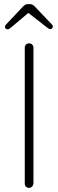

<svg xmlns="http://www.w3.org/2000/svg" viewBox="-20 -910 282 930"><path d="M142 -679V-21Q141 -12 135 -6Q129 0 121 0Q111 0 105.5 -6Q100 -12 100 -21V-679Q100 -688 106 -694Q112 -700 121 -700Q130 -700 136 -694Q142 -688 142 -679ZM114 -850 125 -854 35 -778Q30 -774 25.5 -771Q21 -768 16 -768Q11 -768 7.5 -772Q4 -776 4 -780Q4 -783 5.5 -786Q7 -789 10 -792L91 -878Q97 -884 102 -887Q107 -890 115 -890H125Q133 -890 138 -887Q143 -884 149 -878L230 -793Q233 -790 234.5 -787Q236 -784 236 -781Q236 -777 232.5 -773Q229 -769 224 -769Q220 -769 215 -772Q210 -775 205 -779Z"/></svg>

Font: Quicksand Variable Light
Style: Regular
Weight: 300
Designer: Andrew Paglinawan
Foundry: Andrew Paglinawan
Version: Version 3.004